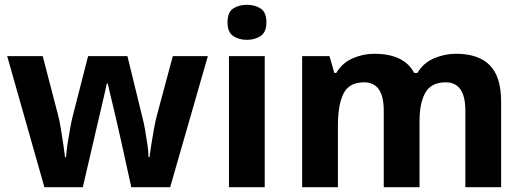

<svg xmlns="http://www.w3.org/2000/svg" viewBox="-20 -780 2183 800"><path d="M485 -191Q481 -208 473.5 -241.5Q466 -275 457 -313.5Q448 -352 440 -384.5Q432 -417 429 -432H425Q422 -417 414.5 -384.5Q407 -352 398 -313.5Q389 -275 381 -241Q373 -207 369 -189L325 0H165L10 -546H158L221 -304Q228 -279 233.5 -244Q239 -209 244 -176.5Q249 -144 251 -125H255Q256 -139 259 -162.5Q262 -186 266.5 -211Q271 -236 274.5 -256.5Q278 -277 280 -284L347 -546H511L575 -284Q579 -270 584.5 -239Q590 -208 594.5 -176Q599 -144 599 -125H603Q605 -142 610 -174.5Q615 -207 621.5 -243Q628 -279 635 -304L700 -546H846L689 0H527Z M1009 -760Q1042 -760 1066 -744.5Q1090 -729 1090 -687Q1090 -646 1066 -630Q1042 -614 1009 -614Q975 -614 951.5 -630Q928 -646 928 -687Q928 -729 951.5 -744.5Q975 -760 1009 -760ZM1083 -546V0H934V-546Z M1880 -556Q1973 -556 2020.5 -508.5Q2068 -461 2068 -356V0H1919V-319Q1919 -437 1837 -437Q1778 -437 1753 -395Q1728 -353 1728 -274V0H1579V-319Q1579 -437 1497 -437Q1435 -437 1411.5 -390.5Q1388 -344 1388 -257V0H1239V-546H1353L1373 -476H1381Q1406 -518 1449.5 -537Q1493 -556 1540 -556Q1600 -556 1642 -536.5Q1684 -517 1706 -476H1719Q1744 -518 1788.5 -537Q1833 -556 1880 -556Z"/></svg>

Font: Noto Sans Kayah Li
Style: Bold
Weight: 700
Designer: Monotype Design Team, Sérgio Martins
Foundry: Monotype Imaging Inc.
Version: Version 2.002; ttfautohint (v1.8.4.7-5d5b)